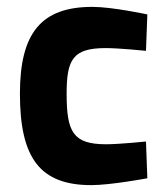

<svg xmlns="http://www.w3.org/2000/svg" viewBox="-20 -530 486 559"><path d="M249 -510C100 -510 38 -434 38 -257C38 -69 97 9 246 9C302 9 409 -11 409 -11L405 -118C405 -118 327 -110 289 -110C193 -110 174 -145 174 -257C174 -357 192 -390 288 -390C326 -390 405 -382 405 -382L409 -488C409 -488 307 -510 249 -510Z"/></svg>

Font: RazerF5
Style: Bold
Weight: 700
Foundry: Razer Inc.
Version: Version 2